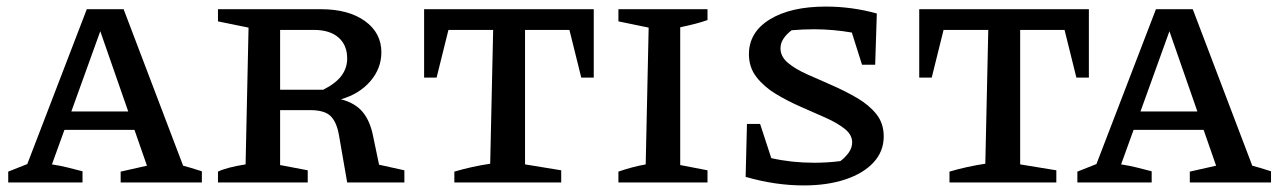

<svg xmlns="http://www.w3.org/2000/svg" viewBox="-20 -555 3891 584"><path d="M537 -51Q552 -47 562 -44Q572 -41 594 -34V0H347V-33L427 -51L389 -160H176L138 -55Q164 -51 186 -45.5Q208 -40 231 -34V0H5V-33L63 -56L244 -527H356ZM197 -216H370L285 -460Z M1133 -54 1210 -37V0H1036L1011 -144Q1004 -184 985.5 -202Q967 -220 924 -220H832V-53L916 -37V0H643V-33Q670 -46 727 -55L736 -471L643 -490V-527H956Q1040 -527 1090 -491Q1140 -455 1140 -396Q1140 -347 1106.5 -308Q1073 -269 1017 -253Q1060 -242 1083 -214.5Q1106 -187 1115 -140ZM935 -464H832V-282H963Q1001 -301 1018.5 -324.5Q1036 -348 1036 -377Q1036 -418 1009.5 -441Q983 -464 935 -464Z M1786 -527V-319H1748L1712 -464H1577V-55L1687 -37V0H1362V-33Q1389 -41 1416.5 -47Q1444 -53 1471 -57L1480 -464H1344L1308 -319H1270V-527Z M1861 0V-33Q1881 -40 1901.5 -45.5Q1922 -51 1944 -55L1953 -471L1861 -490V-527H2132V-494Q2115 -488 2096 -483Q2077 -478 2049 -472V-53L2132 -37V0Z M2425 9Q2381 9 2337 2.5Q2293 -4 2248 -17L2252 -178H2292L2326 -74Q2357 -67 2389.5 -63.5Q2422 -60 2456 -60Q2498 -60 2536 -65Q2550 -75 2561 -90Q2572 -105 2572 -122Q2572 -145 2549.5 -163Q2527 -181 2491 -197Q2455 -213 2415 -230.5Q2375 -248 2339.5 -269.5Q2304 -291 2281 -320.5Q2258 -350 2258 -390Q2258 -457 2321.5 -496Q2385 -535 2492 -535Q2571 -535 2647 -514L2642 -358H2602L2571 -456Q2513 -466 2456 -466Q2423 -466 2388 -463Q2373 -452 2363.5 -438Q2354 -424 2354 -408Q2354 -383 2376.5 -364Q2399 -345 2435 -329Q2471 -313 2511 -295.5Q2551 -278 2587 -257Q2623 -236 2645.5 -208Q2668 -180 2668 -140Q2668 -95 2637.5 -61.5Q2607 -28 2552 -9.5Q2497 9 2425 9Z M3292 -527V-319H3254L3218 -464H3083V-55L3193 -37V0H2868V-33Q2895 -41 2922.5 -47Q2950 -53 2977 -57L2986 -464H2850L2814 -319H2776V-527Z M3789 -51Q3804 -47 3814 -44Q3824 -41 3846 -34V0H3599V-33L3679 -51L3641 -160H3428L3390 -55Q3416 -51 3438 -45.5Q3460 -40 3483 -34V0H3257V-33L3315 -56L3496 -527H3608ZM3449 -216H3622L3537 -460Z"/></svg>

Font: Piazzolla SC Medium
Style: Regular
Weight: 500
Designer: Juan Pablo del Peral
Foundry: Huerta Tipografica
Version: Version 1.330